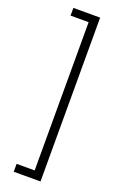

<svg xmlns="http://www.w3.org/2000/svg" viewBox="-187 -883 695 1099"><g transform="rotate(20 161.0 -333.0)"><path d="M56 118V166H219V-832H56V-785H166V118Z"/></g></svg>

Font: Noto Sans Devanagari UI SemiCondensed Light
Style: Regular
Weight: 300
Width: 4
Designer: Jelle Bosma - Monotype Design Team
Foundry: Monotype Imaging Inc.
Version: Version 2.004